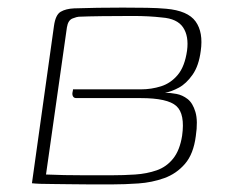

<svg xmlns="http://www.w3.org/2000/svg" viewBox="-20 -482 610 505"><path d="M122 -414Q126 -443 139.5 -451Q153 -459 175 -460Q203 -461 236.5 -461.5Q270 -462 303 -462Q336 -462 366 -461.5Q396 -461 417 -459Q474 -454 494.5 -425.5Q515 -397 508 -348Q503 -309 486.5 -285.5Q470 -262 450.5 -251.5Q431 -241 414 -238Q428 -238 444 -235Q460 -232 473.5 -221.5Q487 -211 494 -187.5Q501 -164 495 -124Q489 -77 466.5 -51Q444 -25 412 -13.5Q380 -2 344 0.5Q308 3 276 3Q243 3 214 3Q185 3 161.5 2.5Q138 2 119 2Q100 2 86.5 1.5Q73 1 64 0ZM351 -247Q378 -247 403.5 -255Q429 -263 447.5 -285Q466 -307 472 -349Q477 -387 461.5 -410Q446 -433 406 -436Q372 -440 329.5 -440Q287 -440 248.5 -439.5Q210 -439 187 -438Q183 -438 171 -433.5Q159 -429 156 -410L101 -23Q105 -23 117 -22.5Q129 -22 149 -21.5Q169 -21 200 -21Q231 -21 274 -21Q305 -21 335.5 -23Q366 -25 392 -34Q418 -43 435.5 -65Q453 -87 459 -125Q467 -182 444 -203Q421 -224 350 -224H180Q176 -224 173.5 -226.5Q171 -229 170.5 -233Q170 -237 171 -240.5Q172 -244 172 -247Z"/></svg>

Font: Genos Thin ExtraLight
Style: Italic
Weight: 250
Italic angle: -8°
Version: Version 1.010